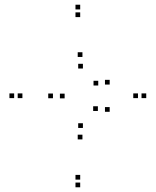

<svg xmlns="http://www.w3.org/2000/svg" viewBox="-20 -772 660 814"><path d="M331.5 -481.5V-501.5H311.5V-481.5ZM396.5 -409.5V-429.5H376.5V-409.5ZM445 -413.5V-433.5H425V-413.5ZM329.5 -530.5V-550.5H309.5V-530.5ZM204.5 -355.5V-375.5H184.5V-355.5ZM329.5 -181V-201H309.5V-181ZM445 -298V-318H425V-298ZM395 -301.5V-321.5H375V-301.5ZM331.5 -229.5V-249.5H311.5V-229.5ZM254 -355V-375H234V-355ZM320 -732V-752H300V-732ZM40 -356V-376H20V-356ZM320 22V2H300V22ZM600 -356V-376H580V-356ZM320 -10.5V-30.5H300V-10.5ZM75 -356V-376H55V-356ZM320 -699.5V-719.5H300V-699.5ZM565 -356V-376H545V-356Z"/></svg>

Font: Monaspace Krypton Dots Var
Style: Regular
Weight: 400
Designer: Riley Cran and the Lettermatic Team
Version: Version 1.100 (Monaspace Krypton Dots)